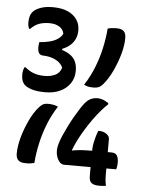

<svg xmlns="http://www.w3.org/2000/svg" viewBox="-59 -834 718 971"><g transform="rotate(5 300.0 -348.5)"><path d="M361 -411Q376 -434 388 -457.5Q400 -481 409.5 -505Q419 -529 426.5 -553Q434 -577 439.5 -602Q445 -627 449 -652.5Q453 -678 455 -704Q460 -706 465 -707Q470 -708 475 -708.5Q480 -709 486.5 -709.5Q493 -710 500 -710Q525 -710 536.5 -699Q548 -688 548 -664Q548 -647 545 -626.5Q542 -606 536 -584Q530 -562 521.5 -539.5Q513 -517 503 -495.5Q493 -474 481 -455Q469 -436 456 -421Q445 -409 434.5 -405Q424 -401 409 -401Q399 -401 390.5 -402Q382 -403 375 -405.5Q368 -408 361 -411ZM239 -289Q224 -266 212 -242.5Q200 -219 190.5 -195Q181 -171 173.5 -146.5Q166 -122 160.5 -97.5Q155 -73 151 -47.5Q147 -22 145 5Q140 6 135 7Q130 8 125 9Q120 10 113.5 10Q107 10 100 10Q75 10 63.5 -1Q52 -12 52 -35Q52 -52 55 -72.5Q58 -93 64 -115.5Q70 -138 78.5 -160.5Q87 -183 97 -204.5Q107 -226 119 -245Q131 -264 144 -278Q156 -291 164.5 -295Q173 -299 189 -299Q200 -299 209 -297.5Q218 -296 225.5 -294Q233 -292 239 -289ZM308 -680Q308 -642 283 -614Q258 -586 206 -573L235 -596V-565L205 -584Q245 -576 268.5 -562Q292 -548 302.5 -527.5Q313 -507 313 -479V-476Q313 -441 294.5 -413.5Q276 -386 243.5 -371Q211 -356 169 -356Q125 -356 99.5 -364.5Q74 -373 62 -384Q53 -394 49 -406Q45 -418 45 -435Q45 -440 45.5 -445Q46 -450 47 -454.5Q48 -459 49.5 -464Q51 -469 53 -473H59Q78 -456 102 -447Q126 -438 158 -438Q188 -438 211.5 -449Q235 -460 243 -487Q238 -500 225.5 -511.5Q213 -523 192 -531Q171 -539 140 -540Q126 -541 120 -551Q114 -561 114 -580Q114 -585 114.5 -589.5Q115 -594 115.5 -598.5Q116 -603 117 -606Q147 -608 171 -614.5Q195 -621 211 -632.5Q227 -644 234 -659Q230 -681 210 -693.5Q190 -706 160 -706Q129 -706 106.5 -697.5Q84 -689 65 -669H59Q57 -673 56 -677.5Q55 -682 54 -686Q53 -690 53 -694Q53 -698 53 -703Q53 -718 57 -732.5Q61 -747 73 -759Q84 -770 108.5 -779Q133 -788 169 -788Q216 -788 246.5 -774Q277 -760 292.5 -736.5Q308 -713 308 -685ZM516 88Q513 89 508.5 89.5Q504 90 499.5 90.5Q495 91 490 91Q485 91 479 91Q456 91 443 82Q430 73 430 46V-61Q430 -77 431 -93Q432 -109 435 -124Q438 -139 442.5 -154.5Q447 -170 453 -185H458Q479 -185 494.5 -174Q510 -163 510 -149V33Q510 51 511.5 64Q513 77 516 88ZM560 1H295Q278 1 265.5 -19.5Q253 -40 253 -67V-71Q253 -83 258.5 -102.5Q264 -122 274.5 -146Q285 -170 297.5 -195Q310 -220 323.5 -243.5Q337 -267 349.5 -286.5Q362 -306 371 -317Q386 -335 401.5 -342Q417 -349 435 -349Q443 -349 450 -347.5Q457 -346 464 -343.5Q471 -341 477.5 -337Q484 -333 491 -329V-323Q473 -306 455 -285Q437 -264 420.5 -241Q404 -218 388.5 -193.5Q373 -169 359.5 -144Q346 -119 336 -95Q326 -71 319 -48L329 -108V-48L299 -68Q324 -74 345 -77Q366 -80 386 -81Q406 -82 427 -82H528Q550 -82 557.5 -68.5Q565 -55 565 -33Q565 -28 564.5 -23.5Q564 -19 563.5 -15Q563 -11 562 -7Q561 -3 560 1Z"/></g></svg>

Font: Recursive Casual Medium
Style: Regular
Weight: 500
Version: Version 1.047